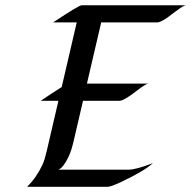

<svg xmlns="http://www.w3.org/2000/svg" viewBox="-20 -723 739 743"><path d="M185.5 -636.2Q285.2 -702.6 295.9 -702.6H699.2Q688.5 -700.7 661.6 -680.2Q634.8 -659.7 624 -652.3Q599.1 -636.2 588.9 -636.2H371.6L316.4 -399.4H553.7Q543 -397.5 516.1 -377Q489.3 -356.4 478.5 -349.6Q453.6 -333 443.4 -333H301.3L264.2 -173.8Q252.4 -120.1 226.6 -84.5Q217.3 -71.3 206.1 -66.4H477.5Q506.3 -66.4 571.8 -91.8Q538.1 -61 449.2 -19Q408.7 0 396 0H85Q121.6 -36.6 144.5 -85.9Q152.3 -102.1 160.4 -136.7Q168.5 -171.4 180.9 -224.9Q193.4 -278.3 206.1 -333H137.7Q158.2 -346.7 178.2 -360.1Q198.2 -373.5 218.8 -386.2L276.9 -636.2Z"/></svg>

Font: Fondamento
Style: Italic
Weight: 400
Italic angle: -12°
Version: Version 1.000